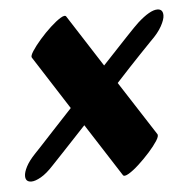

<svg xmlns="http://www.w3.org/2000/svg" viewBox="-43 -563 609 608"><g transform="rotate(-5 261.0 -259.5)"><path d="M324 -2 216 -170Q172 -123 140.5 -89.5Q109 -56 105 -52Q83 -28 64.5 -17.5Q46 -7 34 -7Q15 -7 15 -26Q15 -38 24 -55.5Q33 -73 53 -94Q54 -95 71 -113Q88 -131 116 -161.5Q144 -192 178 -228L69 -398Q66 -403 76 -418.5Q86 -434 103 -453.5Q120 -473 138.5 -490Q157 -507 171 -515.5Q185 -524 189 -518L295 -353Q339 -400 372 -435Q405 -470 415 -479Q455 -515 478 -515Q496 -515 496 -495Q496 -482 484.5 -461Q473 -440 449 -417Q445 -413 411.5 -378Q378 -343 333 -294L444 -122Q448 -116 438 -100.5Q428 -85 411 -66Q394 -47 375.5 -30Q357 -13 342.5 -4.5Q328 4 324 -2Z"/></g></svg>

Font: Ga Maamli
Style: Regular
Weight: 400
Designer: Afotey Clement Nii Odai, Ama Asantewa Diaka, David Abbey-Thompson
Foundry: Sorkin Type Co.
Version: Version 1.000; ttfautohint (v1.8.4.7-5d5b)